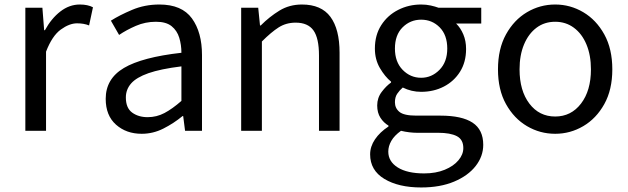

<svg xmlns="http://www.w3.org/2000/svg" viewBox="-20 -577 2772 847"><path d="M91.8 0V-543H167L174.8 -443.8H178.2Q206.5 -495.6 246.3 -526.4Q286.1 -557.1 332 -557.1Q367.2 -557.1 390.1 -544.9L373 -464.8Q350.1 -474.1 319.8 -474.1Q286.1 -474.1 248 -446.5Q210 -418.9 183.1 -349.1V0Z M605 13.2Q537.1 13.2 491.7 -27.1Q446.3 -67.4 446.3 -141.1Q446.3 -229.5 526.6 -277.1Q606.9 -324.7 780.3 -344.2Q780.3 -378.9 770.8 -410.4Q761.2 -441.9 737.1 -461.4Q712.9 -481 668 -481Q621.1 -481 579.3 -462.9Q537.6 -444.8 505.4 -422.9L469.2 -485.8Q506.8 -509.8 562.5 -533.4Q618.2 -557.1 683.1 -557.1Q782.2 -557.1 826.7 -495.8Q871.1 -434.6 871.1 -334V0H796.4L788.1 -64.9H785.2Q746.1 -32.7 700.7 -9.8Q655.3 13.2 605 13.2ZM631.3 -60.1Q670.9 -60.1 705.6 -78.4Q740.2 -96.7 780.3 -131.8V-284.2Q688.5 -272.9 635 -254.2Q581.5 -235.4 558.3 -208.7Q535.2 -182.1 535.2 -147Q535.2 -100.6 563 -80.3Q590.8 -60.1 631.3 -60.1Z M1043.9 0V-543H1119.1L1127 -464.8H1130.4Q1168.9 -503.4 1212.9 -530.3Q1256.8 -557.1 1312 -557.1Q1397.5 -557.1 1437.7 -502.7Q1478 -448.2 1478 -344.2V0H1387.2V-332Q1387.2 -408.7 1362.8 -442.9Q1338.4 -477.1 1284.2 -477.1Q1242.2 -477.1 1209.2 -456.1Q1176.3 -435.1 1135.3 -394V0Z M1837.9 250Q1738.3 250 1675.5 212.2Q1612.8 174.3 1612.8 104Q1612.8 69.3 1634.3 37.6Q1655.8 5.9 1693.8 -19V-22.9Q1672.4 -35.6 1658.2 -57.6Q1644 -79.6 1644 -111.8Q1644 -145.5 1664.1 -171.9Q1684.1 -198.2 1705.1 -212.9V-216.8Q1678.2 -238.8 1656 -276.6Q1633.8 -314.5 1633.8 -362.8Q1633.8 -422.4 1661.9 -466.1Q1689.9 -509.8 1736.6 -533.4Q1783.2 -557.1 1837.9 -557.1Q1860.4 -557.1 1880.1 -552.7Q1899.9 -548.3 1914.1 -543H2103V-473.1H1992.2Q2011.7 -454.1 2023.9 -425.3Q2036.1 -396.5 2036.1 -360.8Q2036.1 -303.2 2009.5 -260.7Q1982.9 -218.3 1938 -195.1Q1893.1 -171.9 1837.9 -171.9Q1794.9 -171.9 1756.8 -190.9Q1742.2 -178.2 1732.2 -163.3Q1722.2 -148.4 1722.2 -126Q1722.2 -99.6 1742.2 -83.3Q1762.2 -66.9 1816.9 -66.9H1922.9Q2017.6 -66.9 2064.7 -35.9Q2111.8 -4.9 2111.8 62Q2111.8 112.3 2078.4 155.3Q2044.9 198.2 1983.4 224.1Q1921.9 250 1837.9 250ZM1837.9 -233.9Q1884.3 -233.9 1918.7 -268.8Q1953.1 -303.7 1953.1 -362.8Q1953.1 -422.4 1919.7 -456.3Q1886.2 -490.2 1837.9 -490.2Q1790 -490.2 1756.1 -456.5Q1722.2 -422.9 1722.2 -362.8Q1722.2 -303.7 1756.3 -268.8Q1790.5 -233.9 1837.9 -233.9ZM1851.1 188Q1902.8 188 1941.9 171.9Q1981 155.8 2002.4 130.1Q2023.9 104.5 2023.9 76.2Q2023.9 38.6 1995.4 23.7Q1966.8 8.8 1913.1 8.8H1818.8Q1804.2 8.8 1785.6 6.6Q1767.1 4.4 1749 0Q1719.7 21 1706.3 44.4Q1692.9 67.9 1692.9 91.8Q1692.9 135.7 1734.9 161.9Q1776.9 188 1851.1 188Z M2429.2 13.2Q2362.3 13.2 2304.9 -20.5Q2247.6 -54.2 2212.2 -117.7Q2176.8 -181.2 2176.8 -271Q2176.8 -361.3 2212.2 -425.3Q2247.6 -489.3 2304.9 -523.2Q2362.3 -557.1 2429.2 -557.1Q2495.6 -557.1 2553 -523.2Q2610.4 -489.3 2645.8 -425.3Q2681.2 -361.3 2681.2 -271Q2681.2 -181.2 2645.8 -117.7Q2610.4 -54.2 2553 -20.5Q2495.6 13.2 2429.2 13.2ZM2429.2 -63Q2499.5 -63 2543.2 -120.1Q2586.9 -177.2 2586.9 -271Q2586.9 -333.5 2567.1 -380.9Q2547.4 -428.2 2511.7 -454.6Q2476.1 -481 2429.2 -481Q2381.8 -481 2346.7 -454.6Q2311.5 -428.2 2291.7 -380.9Q2272 -333.5 2272 -271Q2272 -177.2 2315.2 -120.1Q2358.4 -63 2429.2 -63Z"/></svg>

Font: `nÑOS CN Regular
Style: Regular
Weight: 400
Designer: Ryoko NISHIZUKA ¬âXZm¬º[P (kana & ideographs); Paul D. Hunt (Latin, Greek & Cyrillic); Wenlong ZHANG _ e¬á¬ü¬ô (bopomof
Foundry: Adobe Systems Incorporated
Version: Version 1.004;PS 1.004;hotconv 1.0.82;makeotf.lib2.5.63406